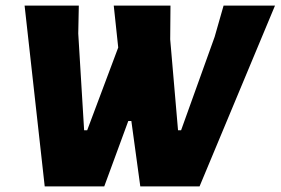

<svg xmlns="http://www.w3.org/2000/svg" viewBox="-20 -667 1004 687"><path d="M964 -647 694 0H482L450 -234H439L353 0H140L68 -647H262L260 -547L281 -201H292L403 -497L387 -647H590L589 -526L617 -201H628L748 -535L780 -647Z"/></svg>

Font: Alegreya Sans Black
Style: Italic
Weight: 900
Italic angle: -7°
Designer: Juan Pablo del Peral
Foundry: Huerta Tipografica
Version: Version 2.007